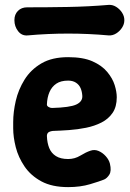

<svg xmlns="http://www.w3.org/2000/svg" viewBox="-20 -750 532 786"><path d="M259 16Q193 16 149.5 -7.5Q106 -31 80.5 -68.5Q55 -106 44.5 -147.5Q34 -189 34 -225V-250Q34 -291 44.5 -337Q55 -383 80.5 -424Q106 -465 149.5 -490.5Q193 -516 259 -516Q320 -516 358.5 -499Q397 -482 419 -455.5Q441 -429 449.5 -401.5Q458 -374 458 -352Q458 -313 441 -288Q424 -263 395.5 -248.5Q367 -234 332.5 -227Q298 -220 262.5 -217.5Q227 -215 196 -214Q182 -212 177 -207Q172 -202 172 -193Q173 -165 181.5 -144Q190 -123 209 -111Q228 -99 259 -99Q286 -99 309 -113Q332 -127 350 -133Q367 -139 383.5 -132Q400 -125 413 -110.5Q426 -96 430 -80Q437 -50 427.5 -35Q418 -20 406 -15Q389 -8 349 4Q309 16 259 16ZM193 -308Q266 -310 292 -322Q318 -334 317 -357Q316 -375 310 -389Q304 -403 291 -411.5Q278 -420 259 -420Q229 -420 210.5 -407.5Q192 -395 182.5 -373Q173 -351 172 -322Q172 -316 179 -312Q186 -308 193 -308ZM489 -667Q489 -651 479.5 -636.5Q470 -622 455.5 -613Q441 -604 425 -605Q259 -620 93 -605Q69 -603 54 -622.5Q39 -642 39 -667V-668Q39 -691 53.5 -705.5Q68 -720 91 -720Q175 -720 258.5 -721.5Q342 -723 425 -730Q441 -731 455.5 -722Q470 -713 479.5 -698.5Q489 -684 489 -668Z"/></svg>

Font: Winky Sans SemiBold
Style: Regular
Weight: 600
Designer: Simon Atzbach
Foundry: typofactur
Version: Version 1.205